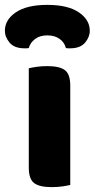

<svg xmlns="http://www.w3.org/2000/svg" viewBox="-62 -759 388 787"><path d="M150 8Q100 8 78 -8.5Q56 -25 56 -72V-479Q67 -482 87.5 -485Q108 -488 132 -488Q182 -488 204 -471.5Q226 -455 226 -408V-1Q215 2 194.5 5Q174 8 150 8ZM132 -614Q101 -614 81.5 -599Q62 -584 56 -562Q51 -561 47 -561Q43 -561 38 -561Q-3 -561 -22.5 -584Q-42 -607 -42 -633Q-42 -678 3 -708.5Q48 -739 132 -739Q216 -739 261 -708.5Q306 -678 306 -633Q306 -607 286.5 -584Q267 -561 226 -561Q221 -561 217 -561Q213 -561 208 -562Q203 -584 183 -599Q163 -614 132 -614Z"/></svg>

Font: Baloo Chettan 2 ExtraBold
Style: Regular
Weight: 800
Designer: Maithili Shingre, Unnati Kotecha and Ek Type
Foundry: Ek Type
Version: Version 1.640;hotconv 1.0.111;makeotfexe 2.5.65597; ttfautoh